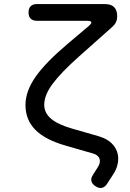

<svg xmlns="http://www.w3.org/2000/svg" viewBox="-20 -750 640 942"><path d="M533 -620 369 -474Q279 -394 238 -338.5Q197 -283 197 -236Q197 -196 230.5 -167.5Q264 -139 334 -119L463 -82Q511 -68 535.5 -38.5Q560 -9 560 29Q560 48 553.5 68.5Q547 89 533 109L506 151Q495 168 480.5 171.5Q466 175 449 164Q432 153 428.5 139Q425 125 436 108L460 70Q465 62 467.5 54.5Q470 47 470 40Q470 27 461.5 17.5Q453 8 436 3L304 -35Q202 -64 153.5 -113Q105 -162 105 -235Q105 -302 154 -372.5Q203 -443 312 -535L415 -622Q430 -635 428 -641.5Q426 -648 406 -648H161Q141 -648 130.5 -658.5Q120 -669 120 -689Q120 -709 130.5 -719.5Q141 -730 161 -730H495Q525 -730 540 -715Q555 -700 555 -670Q555 -655 549.5 -642.5Q544 -630 533 -620Z"/></svg>

Font: Maple Mono NL
Style: Regular
Weight: 400
Monospace: yes
Designer: subframe7536
Version: Version 7.000